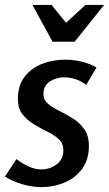

<svg xmlns="http://www.w3.org/2000/svg" viewBox="-24 -749 444 782"><path d="M327 -403Q307 -419 284 -426.5Q261 -434 236 -434Q205 -434 179 -417Q153 -400 153 -366Q153 -342 171.5 -326.5Q190 -311 217.5 -297.5Q245 -284 273 -266.5Q301 -249 319.5 -222.5Q338 -196 338 -155Q338 -99 311 -62Q284 -25 240 -6Q196 13 145 13Q106 13 67 1.5Q28 -10 -4 -30L43 -101Q65 -84 91.5 -71.5Q118 -59 145 -59Q179 -59 206.5 -79.5Q234 -100 234 -138Q234 -165 215.5 -182Q197 -199 169.5 -212.5Q142 -226 114.5 -242.5Q87 -259 68 -283Q49 -307 49 -346Q49 -402 77 -437.5Q105 -473 149 -489.5Q193 -506 241 -506Q274 -506 308 -498Q342 -490 369 -474ZM245 -656 324 -729H400L280 -579H190L108 -729H186Z"/></svg>

Font: Rosario SemiBold
Style: Italic
Weight: 600
Italic angle: -8.05°
Designer: Hector Gatti
Foundry: Omnibus Type
Version: Version 1.101; ttfautohint (v1.8.1.43-b0c9)